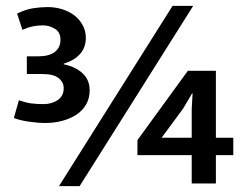

<svg xmlns="http://www.w3.org/2000/svg" viewBox="-20 -622 842 651"><path d="M180 9 565 -602H635L250 9ZM617 -382H712V-155H771V-96H712V0H630V-96H446V-147ZM601 -254 528 -155H630V-253L633 -305H631ZM38 -576Q67 -590 92 -594Q117 -598 142 -598Q168 -598 191.5 -590.5Q215 -583 232.5 -569.5Q250 -556 260.5 -536.5Q271 -517 271 -494Q271 -461 251.5 -439Q232 -417 196 -406V-404Q236 -396 260 -373.5Q284 -351 284 -316Q284 -288 271.5 -267Q259 -246 238 -232.5Q217 -219 190 -212Q163 -205 134 -205Q108 -205 77.5 -209.5Q47 -214 27 -222L44 -282Q67 -274 85.5 -271.5Q104 -269 127 -269Q156 -269 176 -283Q196 -297 196 -323Q196 -343 179 -357Q162 -371 124 -371H71V-431H109Q147 -431 166 -446Q185 -461 185 -487Q185 -513 166 -524.5Q147 -536 125 -536Q108 -536 91 -532.5Q74 -529 56 -521Z"/></svg>

Font: Mukta Mahee SemiBold
Style: Regular
Weight: 600
Designer: Shuchita Grover, Noopur Datye, Girish Dalvi, Yashodeep Gholap
Foundry: Ek Type
Version: Version 2.538;PS 1.000;hotconv 16.6.51;makeotf.lib2.5.65220;